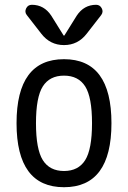

<svg xmlns="http://www.w3.org/2000/svg" viewBox="-20 -780 540 810"><path d="M303.7 -713.9Q334 -759.8 385.7 -759.8Q401.4 -759.8 409.2 -745.1Q417 -730.5 407.2 -716.8L345.7 -637.7Q308.6 -589.8 250 -589.8Q191.4 -589.8 154.3 -637.7L92.8 -716.8Q83 -729.5 90.3 -744.6Q97.7 -759.8 114.3 -759.8Q166 -759.8 196.3 -713.9L248 -630.9Q248 -629.9 250 -629.9Q252 -629.9 252 -630.9ZM339.4 -415.5Q310.5 -460.9 250 -460.9Q189.5 -460.9 160.6 -415.5Q131.8 -370.1 131.8 -260.3Q131.8 -150.4 160.6 -104.5Q189.5 -58.6 250 -58.6Q310.5 -58.6 339.4 -104.5Q368.2 -150.4 368.2 -260.3Q368.2 -370.1 339.4 -415.5ZM450.2 -260.3Q450.2 9.8 250 9.8Q49.8 9.8 49.8 -260.3Q49.8 -530.3 250 -530.3Q450.2 -530.3 450.2 -260.3Z"/></svg>

Font: Rounded-X Mgen+ 2m regular
Style: Regular
Weight: 400
Designer: [Source Han Sans]
Ryoko NISHIZUKA  (kana & ideographs); Paul D. Hunt (Latin, Greek & Cyrillic); Wenlong ZHANG  (bopomofo
Version: Version 1.059.20150602